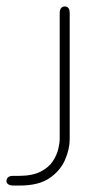

<svg xmlns="http://www.w3.org/2000/svg" viewBox="-114 -400 296 595"><path d="M-53 175H-73Q-83 175 -88.5 171Q-94 167 -94 161Q-94 154 -89 149.5Q-84 145 -74 145H-56Q-14 145 11.5 132Q37 119 49.5 100Q62 81 66.5 62Q71 43 71 31V-359Q71 -370 75.5 -375Q80 -380 87 -380Q94 -380 98 -375Q102 -370 102 -359V31Q102 62 87.5 95.5Q73 129 39.5 152Q6 175 -53 175Z"/></svg>

Font: Beiruti ExtraLight
Style: Regular
Weight: 250
Designer: Arlette Boutros
Foundry: Boutros
Version: Version 1.41